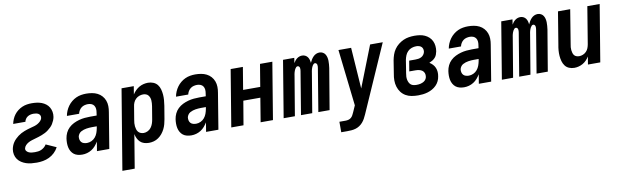

<svg xmlns="http://www.w3.org/2000/svg" viewBox="-46 -1023 5592 1733"><g transform="rotate(-10 2750.0 -156.5)"><path d="M220 8Q195 8 170 5.5Q145 3 122.5 -4.5Q100 -12 80 -25Q60 -38 46.5 -57Q33 -76 28 -100Q23 -124 27 -149Q30 -165 36 -180.5Q42 -196 51.5 -210Q61 -224 73.5 -236.5Q86 -249 100 -259.5Q114 -270 129 -278Q144 -286 159.5 -292Q175 -298 191 -303Q207 -308 223 -312Q239 -316 255.5 -321Q272 -326 286.5 -334.5Q301 -343 313.5 -356Q326 -369 328 -385Q330 -397 325 -407Q320 -417 310.5 -422.5Q301 -428 289.5 -430Q278 -432 266 -432Q253 -432 239 -429Q225 -426 213 -418.5Q201 -411 192.5 -398.5Q184 -386 182 -373H70Q74 -394 83 -415.5Q92 -437 106 -455.5Q120 -474 139 -488.5Q158 -503 179 -512Q200 -521 222 -524.5Q244 -528 266 -528Q290 -528 313 -525Q336 -522 357 -514Q378 -506 395.5 -492.5Q413 -479 424 -460Q435 -441 439 -418.5Q443 -396 439 -372Q436 -356 429.5 -340.5Q423 -325 414 -310.5Q405 -296 392.5 -284Q380 -272 366.5 -261.5Q353 -251 337.5 -243Q322 -235 306.5 -229Q291 -223 275 -218Q259 -213 243 -208.5Q227 -204 211 -199Q195 -194 180 -186Q165 -178 152.5 -165Q140 -152 137 -136Q135 -122 144 -111.5Q153 -101 165.5 -96Q178 -91 192 -89.5Q206 -88 220 -88Q234 -88 249.5 -90Q265 -92 279 -98.5Q293 -105 305.5 -115.5Q318 -126 326 -140L420 -98Q406 -71 383.5 -49.5Q361 -28 333.5 -15Q306 -2 277 3Q248 8 220 8Z M637 8Q616 8 596 3Q576 -2 561 -13.5Q546 -25 536 -42.5Q526 -60 522 -79.5Q518 -99 518 -119.5Q518 -140 521 -161Q525 -187 536.5 -211.5Q548 -236 568 -255Q588 -274 612.5 -286Q637 -298 662.5 -305Q688 -312 714 -314.5Q740 -317 765 -317H825L829 -345Q832 -361 830.5 -377.5Q829 -394 820.5 -407Q812 -420 797 -426Q782 -432 765 -432Q750 -432 734 -428Q718 -424 705 -414Q692 -404 683.5 -389.5Q675 -375 672 -360H560Q564 -383 573.5 -405.5Q583 -428 597.5 -448Q612 -468 631.5 -484Q651 -500 673 -510Q695 -520 718.5 -524Q742 -528 765 -528Q792 -528 818.5 -523.5Q845 -519 868 -507.5Q891 -496 908 -477Q925 -458 934 -434Q943 -410 943.5 -383Q944 -356 939 -329L885 0H772L786 -85Q774 -65 758.5 -47Q743 -29 723 -16.5Q703 -4 681 2Q659 8 637 8ZM697 -88Q718 -88 738.5 -97.5Q759 -107 773 -124Q787 -141 794.5 -161.5Q802 -182 806 -203L809 -221H765Q753 -221 740 -220Q727 -219 714 -217Q701 -215 688.5 -211Q676 -207 664 -200.5Q652 -194 644 -182.5Q636 -171 633 -159Q631 -144 634 -130Q637 -116 646 -106Q655 -96 669 -92Q683 -88 697 -88Z M967 215 1089 -520H1201L1189 -446Q1201 -465 1216.5 -480.5Q1232 -496 1251 -507Q1270 -518 1291 -523Q1312 -528 1332 -528Q1358 -528 1381 -518.5Q1404 -509 1418.5 -490.5Q1433 -472 1439.5 -448Q1446 -424 1448 -399.5Q1450 -375 1448 -349Q1446 -323 1442 -298L1422 -178Q1418 -155 1412 -133Q1406 -111 1395.5 -90Q1385 -69 1370 -50.5Q1355 -32 1335 -18Q1315 -4 1292.5 2Q1270 8 1248 8Q1225 8 1204 1.5Q1183 -5 1168 -19.5Q1153 -34 1144 -53Q1135 -72 1131 -93L1080 215ZM1217 -88Q1235 -88 1253.5 -97Q1272 -106 1284 -122Q1296 -138 1302.5 -156.5Q1309 -175 1312 -193L1332 -313Q1334 -327 1335 -340.5Q1336 -354 1335 -367Q1334 -380 1329.5 -392Q1325 -404 1317 -413.5Q1309 -423 1296.5 -427.5Q1284 -432 1271 -432Q1253 -432 1235 -425.5Q1217 -419 1203 -405.5Q1189 -392 1181.5 -374.5Q1174 -357 1172 -340L1152 -220Q1149 -205 1148 -190Q1147 -175 1148.5 -161Q1150 -147 1154 -133.5Q1158 -120 1166.5 -109.5Q1175 -99 1188.5 -93.5Q1202 -88 1217 -88Z M1637 8Q1616 8 1596 3Q1576 -2 1561 -13.5Q1546 -25 1536 -42.5Q1526 -60 1522 -79.5Q1518 -99 1518 -119.5Q1518 -140 1521 -161Q1525 -187 1536.5 -211.5Q1548 -236 1568 -255Q1588 -274 1612.5 -286Q1637 -298 1662.5 -305Q1688 -312 1714 -314.5Q1740 -317 1765 -317H1825L1829 -345Q1832 -361 1830.5 -377.5Q1829 -394 1820.5 -407Q1812 -420 1797 -426Q1782 -432 1765 -432Q1750 -432 1734 -428Q1718 -424 1705 -414Q1692 -404 1683.5 -389.5Q1675 -375 1672 -360H1560Q1564 -383 1573.5 -405.5Q1583 -428 1597.5 -448Q1612 -468 1631.5 -484Q1651 -500 1673 -510Q1695 -520 1718.5 -524Q1742 -528 1765 -528Q1792 -528 1818.5 -523.5Q1845 -519 1868 -507.5Q1891 -496 1908 -477Q1925 -458 1934 -434Q1943 -410 1943.5 -383Q1944 -356 1939 -329L1885 0H1772L1786 -85Q1774 -65 1758.5 -47Q1743 -29 1723 -16.5Q1703 -4 1681 2Q1659 8 1637 8ZM1697 -88Q1718 -88 1738.5 -97.5Q1759 -107 1773 -124Q1787 -141 1794.5 -161.5Q1802 -182 1806 -203L1809 -221H1765Q1753 -221 1740 -220Q1727 -219 1714 -217Q1701 -215 1688.5 -211Q1676 -207 1664 -200.5Q1652 -194 1644 -182.5Q1636 -171 1633 -159Q1631 -144 1634 -130Q1637 -116 1646 -106Q1655 -96 1669 -92Q1683 -88 1697 -88Z M2003 0 2089 -520H2201L2167 -315H2324L2358 -520H2471L2385 0H2272L2308 -219H2152L2115 0Z M2483 0 2569 -520H2672L2665 -473Q2671 -484 2679 -494Q2687 -504 2697.5 -512Q2708 -520 2720 -524Q2732 -528 2744 -528H2745Q2760 -528 2773 -521.5Q2786 -515 2794.5 -503.5Q2803 -492 2807 -477.5Q2811 -463 2812 -449Q2818 -463 2826.5 -477Q2835 -491 2846.5 -503Q2858 -515 2873 -521.5Q2888 -528 2903 -528H2904Q2920 -528 2934 -520.5Q2948 -513 2956 -500Q2964 -487 2967.5 -472Q2971 -457 2971.5 -441Q2972 -425 2970.5 -408.5Q2969 -392 2967 -375L2904 0H2801L2866 -393Q2867 -400 2867.5 -407.5Q2868 -415 2866.5 -422Q2865 -429 2860 -434.5Q2855 -440 2847 -440Q2839 -440 2833 -433.5Q2827 -427 2823 -420Q2819 -413 2816 -405Q2813 -397 2811 -389.5Q2809 -382 2807.5 -374Q2806 -366 2805 -358L2745 0H2642L2707 -393Q2708 -400 2708.5 -407.5Q2709 -415 2707.5 -422Q2706 -429 2701 -434.5Q2696 -440 2688 -440Q2680 -440 2674 -433.5Q2668 -427 2664 -420Q2660 -413 2657 -405Q2654 -397 2652 -389.5Q2650 -382 2648.5 -374Q2647 -366 2646 -358L2586 0Z M2973 215V119H3030Q3043 119 3056.5 115.5Q3070 112 3080.5 103Q3091 94 3097.5 81.5Q3104 69 3110 56L3136 -3L3077 -520H3193L3219 -143L3367 -520H3483L3212 95Q3204 113 3194.5 130.5Q3185 148 3171.5 163.5Q3158 179 3141 190Q3124 201 3105.5 206.5Q3087 212 3068 213.5Q3049 215 3030 215Z M3716 8Q3685 8 3655.5 3Q3626 -2 3601.5 -16.5Q3577 -31 3560 -53.5Q3543 -76 3534.5 -104Q3526 -132 3526 -162Q3526 -192 3532 -222L3551 -342Q3556 -368 3564.5 -393Q3573 -418 3588.5 -440.5Q3604 -463 3626 -480.5Q3648 -498 3672.5 -509Q3697 -520 3723 -524Q3749 -528 3774 -528Q3799 -528 3823 -524.5Q3847 -521 3868 -511.5Q3889 -502 3906 -486.5Q3923 -471 3933 -450Q3943 -429 3945.5 -405Q3948 -381 3944 -356Q3941 -341 3935.5 -326Q3930 -311 3919 -299Q3908 -287 3894 -278.5Q3880 -270 3865 -264Q3882 -254 3895 -240Q3908 -226 3915.5 -208.5Q3923 -191 3924.5 -170.5Q3926 -150 3922 -130Q3919 -108 3909 -87Q3899 -66 3882.5 -49.5Q3866 -33 3845.5 -21.5Q3825 -10 3803 -3.5Q3781 3 3759 5.5Q3737 8 3716 8ZM3717 -88Q3727 -88 3737 -89Q3747 -90 3756.5 -92.5Q3766 -95 3775.5 -99.5Q3785 -104 3793 -111Q3801 -118 3806 -127.5Q3811 -137 3812 -146Q3815 -163 3809.5 -178.5Q3804 -194 3791.5 -203Q3779 -212 3763 -215.5Q3747 -219 3730 -219H3673L3689 -315H3746Q3759 -315 3773 -317Q3787 -319 3800 -325.5Q3813 -332 3822 -344Q3831 -356 3834 -370Q3836 -383 3833 -395.5Q3830 -408 3821 -416.5Q3812 -425 3799.5 -428.5Q3787 -432 3774 -432Q3774 -432 3774 -432Q3774 -432 3774 -432Q3753 -432 3732.5 -425Q3712 -418 3696.5 -402.5Q3681 -387 3673 -367Q3665 -347 3661 -327L3642 -207Q3639 -192 3638.5 -177.5Q3638 -163 3640.5 -149.5Q3643 -136 3649 -123.5Q3655 -111 3665 -102.5Q3675 -94 3689 -91Q3703 -88 3717 -88Z M4137 8Q4116 8 4096 3Q4076 -2 4061 -13.5Q4046 -25 4036 -42.5Q4026 -60 4022 -79.5Q4018 -99 4018 -119.5Q4018 -140 4021 -161Q4025 -187 4036.5 -211.5Q4048 -236 4068 -255Q4088 -274 4112.5 -286Q4137 -298 4162.5 -305Q4188 -312 4214 -314.5Q4240 -317 4265 -317H4325L4329 -345Q4332 -361 4330.5 -377.5Q4329 -394 4320.5 -407Q4312 -420 4297 -426Q4282 -432 4265 -432Q4250 -432 4234 -428Q4218 -424 4205 -414Q4192 -404 4183.5 -389.5Q4175 -375 4172 -360H4060Q4064 -383 4073.5 -405.5Q4083 -428 4097.5 -448Q4112 -468 4131.5 -484Q4151 -500 4173 -510Q4195 -520 4218.5 -524Q4242 -528 4265 -528Q4292 -528 4318.5 -523.5Q4345 -519 4368 -507.5Q4391 -496 4408 -477Q4425 -458 4434 -434Q4443 -410 4443.5 -383Q4444 -356 4439 -329L4385 0H4272L4286 -85Q4274 -65 4258.5 -47Q4243 -29 4223 -16.5Q4203 -4 4181 2Q4159 8 4137 8ZM4197 -88Q4218 -88 4238.5 -97.5Q4259 -107 4273 -124Q4287 -141 4294.5 -161.5Q4302 -182 4306 -203L4309 -221H4265Q4253 -221 4240 -220Q4227 -219 4214 -217Q4201 -215 4188.5 -211Q4176 -207 4164 -200.5Q4152 -194 4144 -182.5Q4136 -171 4133 -159Q4131 -144 4134 -130Q4137 -116 4146 -106Q4155 -96 4169 -92Q4183 -88 4197 -88Z M4483 0 4569 -520H4672L4665 -473Q4671 -484 4679 -494Q4687 -504 4697.5 -512Q4708 -520 4720 -524Q4732 -528 4744 -528H4745Q4760 -528 4773 -521.5Q4786 -515 4794.5 -503.5Q4803 -492 4807 -477.5Q4811 -463 4812 -449Q4818 -463 4826.5 -477Q4835 -491 4846.5 -503Q4858 -515 4873 -521.5Q4888 -528 4903 -528H4904Q4920 -528 4934 -520.5Q4948 -513 4956 -500Q4964 -487 4967.5 -472Q4971 -457 4971.5 -441Q4972 -425 4970.5 -408.5Q4969 -392 4967 -375L4904 0H4801L4866 -393Q4867 -400 4867.5 -407.5Q4868 -415 4866.5 -422Q4865 -429 4860 -434.5Q4855 -440 4847 -440Q4839 -440 4833 -433.5Q4827 -427 4823 -420Q4819 -413 4816 -405Q4813 -397 4811 -389.5Q4809 -382 4807.5 -374Q4806 -366 4805 -358L4745 0H4642L4707 -393Q4708 -400 4708.5 -407.5Q4709 -415 4707.5 -422Q4706 -429 4701 -434.5Q4696 -440 4688 -440Q4680 -440 4674 -433.5Q4668 -427 4664 -420Q4660 -413 4657 -405Q4654 -397 4652 -389.5Q4650 -382 4648.5 -374Q4647 -366 4646 -358L4586 0Z M5147 8Q5121 8 5098.5 -1.5Q5076 -11 5062 -30Q5048 -49 5041.5 -72.5Q5035 -96 5033 -121Q5031 -146 5033 -171.5Q5035 -197 5040 -222L5089 -520H5201L5150 -207Q5147 -193 5146 -180Q5145 -167 5146.5 -154Q5148 -141 5151.5 -128.5Q5155 -116 5162.5 -106.5Q5170 -97 5182.5 -92.5Q5195 -88 5208 -88Q5225 -88 5242.5 -95Q5260 -102 5273 -115.5Q5286 -129 5292.5 -146Q5299 -163 5302 -180L5358 -520H5471L5385 0H5272L5284 -72Q5273 -54 5258 -38.5Q5243 -23 5224.5 -12.5Q5206 -2 5186 3Q5166 8 5147 8Z"/></g></svg>

Font: Iosevka SS04
Style: Bold Italic
Weight: 700
Italic angle: -9°
Monospace: yes
Designer: Belleve Invis
Foundry: Belleve Invis
Version: Version 19.0.0; ttfautohint (v1.8.4)